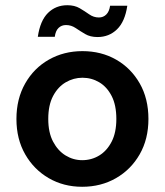

<svg xmlns="http://www.w3.org/2000/svg" viewBox="-20 -704 632 736"><path d="M295 12Q224 12 167 -21Q110 -54 76.5 -112.5Q43 -171 43 -248Q43 -325 76.5 -384Q110 -443 167.5 -475.5Q225 -508 296 -508Q368 -508 425 -475.5Q482 -443 515.5 -384.5Q549 -326 549 -248Q549 -171 515.5 -112.5Q482 -54 424.5 -21Q367 12 295 12ZM295 -90Q331 -90 360.5 -108Q390 -126 408 -161Q426 -196 426 -248Q426 -301 408 -336Q390 -371 360.5 -388.5Q331 -406 296 -406Q262 -406 232 -388.5Q202 -371 183.5 -336Q165 -301 165 -248Q165 -196 183.5 -161Q202 -126 231.5 -108Q261 -90 295 -90ZM354 -562Q326 -562 306.5 -573.5Q287 -585 270 -596.5Q253 -608 233 -608Q216 -608 204.5 -597Q193 -586 190 -563H125Q134 -625 164 -654.5Q194 -684 238 -684Q266 -684 285.5 -672.5Q305 -661 322 -649Q339 -637 359 -637Q376 -637 387.5 -648.5Q399 -660 402 -682H468Q459 -621 428.5 -591.5Q398 -562 354 -562Z"/></svg>

Font: DM Sans 28pt SemiBold
Style: Regular
Weight: 600
Version: Version 4.004;gftools[0.9.30]